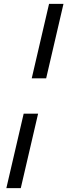

<svg xmlns="http://www.w3.org/2000/svg" viewBox="-20 -810 350 998"><path d="M235 -790H310L220 -403H145ZM103 -219H178L88 168H13Z"/></svg>

Font: CBA Beacon Sans
Style: Italic
Weight: 400
Italic angle: -13°
Designer: Wei Huang
Foundry: Wei Huang
Version: Version 1.002